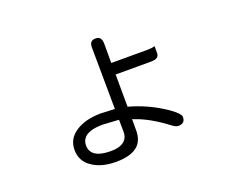

<svg xmlns="http://www.w3.org/2000/svg" viewBox="-104 -748 1208 989"><g transform="rotate(-20 500.0 -253.0)"><path d="M278.8 -24.4Q261.7 -41.5 261.7 -68.4Q261.7 -95.2 278.8 -112.8Q293.5 -127 318.6 -133.8Q343.8 -140.6 379.9 -140.6L466.8 -135.3L467.8 -69.3Q467.8 -39.1 450.2 -21.5Q426.3 2 373 2Q305.2 2 278.8 -24.4ZM768.6 -429.2Q752.9 -423.8 726.6 -423.8H529.3V-528.3Q529.3 -552.2 519 -562.5Q511.2 -570.3 496.1 -570.3Q480 -570.3 471.4 -561.8Q462.9 -553.2 462.9 -533.2L465.8 -194.8L389.6 -198.2Q304.7 -198.2 251 -162.6Q198.2 -127.9 198.2 -67.4Q198.2 -6.3 248 27.8Q298.8 63.5 378.9 63.5Q465.3 63.5 502.9 26.4Q530.3 -1.5 531.2 -50.8V-115.2L540.5 -111.8Q618.7 -85.4 706.5 -19Q729 -1 743.2 -1Q763.2 -1 772.5 -10.3Q781.2 -19 781.2 -37.1Q781.2 -46.9 765.6 -62Q746.6 -81.5 705.1 -107.4Q626 -156.7 536.1 -182.1L531.2 -183.1L530.3 -360.4H726.6Q759.8 -360.4 766.6 -379.4Q768.6 -384.3 768.6 -391.6Z"/></g></svg>

Font: YuPearl-Light
Style: Light
Weight: 300
Designer: Max Yao
Foundry: Max-Everyday
Version: Version 1.011; ttfautohint (v1.8.3)